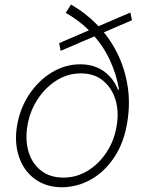

<svg xmlns="http://www.w3.org/2000/svg" viewBox="-20 -792 623 824"><path d="M546.4 -705.1 240.2 -573.7 233.9 -606.9 539.6 -738.3ZM245.1 11.7Q177.7 11.2 130.1 -23.4Q82.5 -58.1 61.8 -118.2Q41 -178.2 53.2 -252.4Q65.9 -328.1 106 -387.7Q146 -447.3 203.1 -481.7Q260.3 -516.1 324.7 -516.1Q365.2 -516.1 396.7 -502.4Q428.2 -488.8 450.9 -464.1Q473.6 -439.5 486.3 -407.2H490.7Q480.5 -470.7 452.9 -531.2Q425.3 -591.8 378.2 -644.5Q331.1 -697.3 262.2 -736.8L284.7 -772.5Q348.1 -736.3 398.7 -683.8Q449.2 -631.3 482.2 -565.9Q515.1 -500.5 527.3 -425.3Q539.6 -350.1 526.4 -268.6Q512.7 -181.6 471.7 -118.9Q430.7 -56.2 371.8 -22.5Q313 11.2 245.1 11.7ZM252.4 -29.8Q308.6 -29.8 356.7 -59.3Q404.8 -88.9 437.7 -139.2Q470.7 -189.5 480.5 -251Q491.2 -312.5 475.6 -363.8Q460 -415 422.1 -446Q384.3 -477.1 326.7 -477.1Q270.5 -477.1 222.2 -446.5Q173.8 -416 140.9 -365Q107.9 -314 97.7 -252.4Q87.4 -190.4 102.8 -139.9Q118.2 -89.4 156.5 -59.6Q194.8 -29.8 252.4 -29.8Z"/></svg>

Font: Inter 16pt ExtraLight
Style: Italic
Weight: 250
Italic angle: -9.3988°
Version: Version 4.001;git-66647c0bb